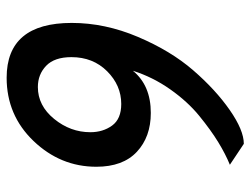

<svg xmlns="http://www.w3.org/2000/svg" viewBox="-108 -632 754 578"><g transform="rotate(90 269.0 -343.0)"><path d="M214 14Q49 14 49 -182Q49 -282 91 -381Q133 -480 191.5 -547.5Q250 -615 311 -657.5Q372 -700 413 -700L476 -658Q444 -645 408 -623Q372 -601 329 -566Q286 -531 249 -478.5Q212 -426 193 -366Q237 -420 320 -420Q392 -420 437 -378Q482 -336 482 -256Q482 -148 404.5 -67Q327 14 214 14ZM293 -331Q237 -331 194.5 -288.5Q152 -246 152 -181Q152 -130 178 -105Q204 -80 242 -80Q298 -80 338 -129Q378 -178 378 -238Q378 -276 358 -303.5Q338 -331 293 -331Z"/></g></svg>

Font: Cabin
Style: Medium Italic
Weight: 500
Designer: Pablo Impallari
Foundry: Pablo Impallari. www.impallari.com Igino Marini. www.ikern.com
Version: Version 1.005